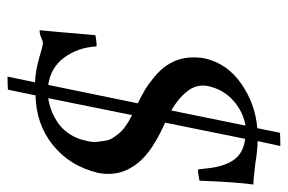

<svg xmlns="http://www.w3.org/2000/svg" viewBox="-147 -532 763 509"><g transform="rotate(90 234.5 -277.5)"><path d="M285.2 -246.1 240.2 -23.9Q257.3 -26.4 273.9 -32.7Q290.5 -39.1 306.9 -50.5Q323.2 -62 335.7 -80.8Q348.1 -99.6 353 -124Q357.4 -139.2 356 -153.1Q354.5 -167 352.5 -177.5Q350.6 -188 344 -197.5Q337.4 -207 331.8 -213.6Q326.2 -220.2 317.1 -226.8Q308.1 -233.4 301 -237.5Q293.9 -241.7 285.2 -246.1ZM272.9 -350.1 313 -546.9Q275.9 -540.5 246.3 -514.2Q216.8 -487.8 208 -446.8Q202.6 -416.5 222.2 -392.1Q241.7 -367.7 272.9 -350.1ZM469.2 -567.9Q462.9 -524.9 459 -424.8Q439.5 -420.9 429.2 -420.9Q428.7 -424.3 428 -430.9Q427.2 -437.5 426.8 -440.9Q422.4 -489.3 404.1 -515.4Q385.7 -541.5 348.1 -545.9L305.2 -334L313 -330.1Q379.4 -299.8 409.2 -265.1Q449.2 -218.3 439 -159.2L438 -154.8Q419.9 -80.6 364.5 -36.1Q309.1 8.3 232.9 9.8L217.8 83Q206.5 84 183.1 84L198.2 11.2Q166.5 9.8 134 0.2Q101.6 -9.3 95.2 -9.8Q88.9 -9.8 79.8 -5.4Q70.8 -1 60.1 -1Q62 -16.6 73.2 -148.9Q75.2 -149.4 79.1 -149.9Q83 -150.4 85 -150.9Q97.7 -152.8 103 -151.9Q106 -102.1 132.6 -66.2Q159.2 -30.3 205.1 -23.9L253.9 -261.2Q231.4 -272.5 217 -281Q202.6 -289.6 183.3 -305.7Q164.1 -321.8 152.8 -338.9Q128.4 -375.5 132.8 -422.9Q132.8 -429.2 134.8 -439Q148.4 -498.5 201.9 -535.6Q255.4 -572.8 319.8 -578.1L332 -638.2Q343.3 -639.2 367.2 -639.2L354 -579.1Q387.7 -577.6 411.1 -573.2Q458 -567.4 469.2 -567.9Z"/></g></svg>

Font: Common Serif News
Style: Italic
Weight: 450
Italic angle: -12°
Designer: Philipp H. Poll, Khaled Hosny
Foundry: Stefan Peev, Context Ltd.
Version: Version 1.026